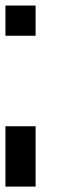

<svg xmlns="http://www.w3.org/2000/svg" viewBox="-20 -576 262 707"><path d="M111.1 -444.4H0V-555.6H111.1ZM111.1 111.1H0V-111.1H111.1Z"/></svg>

Font: Pixeloid Sans
Style: Regular
Weight: 400
Designer: GGBotNet
Foundry: GGBotNet
Version: 0.5